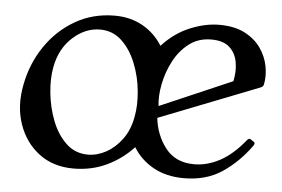

<svg xmlns="http://www.w3.org/2000/svg" viewBox="-40 -505 835 569"><g transform="rotate(5 377.0 -220.0)"><path d="M196.8 11Q136.5 11 94.2 -20.9Q52 -52.8 33.6 -106.4Q15.2 -160 28 -224.2Q40 -287 74.8 -338.4Q109.5 -389.8 162.1 -420.4Q214.8 -451 280.2 -451Q327.2 -451 363.8 -430.2Q400.2 -409.5 422.2 -373.8Q459.5 -414.2 504.8 -432.6Q550 -451 590.2 -451Q636.5 -451 667 -435.1Q697.5 -419.2 714.9 -394.2Q732.2 -369.2 737.6 -340.9Q743 -312.5 738 -287.5Q737 -279.5 728 -276.5L431.5 -160.2Q437.2 -109 467 -70.9Q496.8 -32.8 552.2 -32.8Q590.8 -32.8 628.8 -53.2Q666.8 -73.8 702.2 -117.8Q707.8 -124.2 712.5 -121.2L723.2 -114Q728 -110.5 722.2 -102.5Q687.2 -53.5 639.6 -21.2Q592 11 525.2 11Q472.8 11 434.4 -10.4Q396 -31.8 374 -68Q340.2 -31.5 295.2 -10.2Q250.2 11 196.8 11ZM236.2 -33.8Q263.5 -33.8 290.1 -48.4Q316.8 -63 337 -90.6Q357.2 -118.2 364.2 -157Q371 -191.5 366.9 -234.4Q362.8 -277.2 347.2 -316.2Q331.8 -355.2 304.9 -380.8Q278 -406.2 240 -406.2Q196.5 -406.2 159.2 -372.6Q122 -339 111.5 -283Q105 -248.5 109.4 -205.8Q113.8 -163 129 -123.9Q144.2 -84.8 171.1 -59.2Q198 -33.8 236.2 -33.8ZM432.2 -195.5 646.8 -288.2Q653.2 -318 648.6 -344.8Q644 -371.5 625.5 -388.5Q607 -405.5 571.2 -405.5Q532.8 -405.5 505 -384.2Q477.2 -363 459.9 -329.8Q442.5 -296.5 435.5 -260.2Q428.5 -224 432.2 -195.5Z"/></g></svg>

Font: Young Serif Light
Style: Italic
Weight: 300
Italic angle: -10.979°
Designer: Bastien Sozeau
Foundry: NBR — Bastien Sozeau
Version: Version 5.001